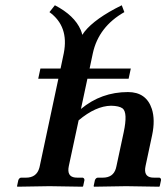

<svg xmlns="http://www.w3.org/2000/svg" viewBox="-20 -705 636 726"><path d="M474.6 -445.8 466.3 -407.2H310.5L286.1 -293Q362.8 -356.9 463.9 -356.9Q533.2 -356.9 554.2 -293Q567.4 -251.5 555.2 -193.8L530.3 -77.1Q522 -37.6 553.7 -33.7Q559.1 -33.2 564 -33.2H583Q589.4 -31.2 588.9 -23.9L584 -1L582 1Q581.1 1 457 -1L335.9 1L334 -1L338.9 -23.9Q342.3 -32.2 349.1 -33.2H368.2Q407.7 -33.2 418 -67.4Q419.4 -72.3 420.4 -77.1L447.8 -205.1Q463.4 -278.8 443.8 -294.9Q430.7 -304.7 399.9 -305.2Q341.8 -304.2 277.3 -250L240.2 -77.1Q231.9 -37.6 263.7 -33.7Q269 -33.2 273.9 -33.2H293Q299.3 -31.2 299.3 -23.9L294.4 -1L292 1Q291 1 167 -1L45.9 1L44.4 -1L49.3 -23.9Q52.7 -32.2 59.1 -33.2H78.1Q118.7 -33.2 128.9 -70.8Q129.9 -74.2 130.4 -77.1L200.7 -407.2H124.5L132.8 -445.8H209L221.2 -503.9Q241.2 -605.5 167 -659.2L187.5 -685.1Q261.2 -647 285.2 -591.8Q289.6 -581.5 291 -573.2Q322.8 -622.6 415.5 -672.4Q428.2 -679.2 440.4 -685.1L450.2 -659.2Q353 -604 331.1 -503.9L318.8 -445.8Z"/></svg>

Font: Linux Libertine Slanted O
Style: Bold Slanted
Weight: 700
Designer: Philipp H. Poll
Foundry: Philipp H. Poll
Version: Version 5.0.0